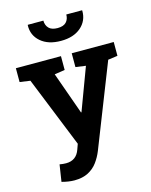

<svg xmlns="http://www.w3.org/2000/svg" viewBox="-140 -851 907 1153"><g transform="rotate(-15 313.5 -274.5)"><path d="M177.2 213.4Q159.2 213.4 138.2 210.2Q117.2 207 98.6 201.7L114.7 97.2Q124 99.1 135.3 100.1Q146.5 101.1 154.8 101.1Q219.2 101.1 240.7 38.6L252.4 5.9L75.7 -433.1L10.7 -442.4V-528.3H291V-442.4L226.6 -432.6L309.6 -199.7L319.8 -170.9H322.8L420.9 -433.6L357.9 -442.4V-528.3H619.1V-442.4L559.6 -434.1L357.9 78.6Q343.3 115.2 320.6 146Q297.9 176.8 262.9 195.1Q228 213.4 177.2 213.4ZM315.9 -616.7Q236.8 -616.7 190.7 -656.5Q144.5 -696.3 146.5 -758.8L147.5 -761.7H244.1Q244.1 -732.9 261.5 -714.6Q278.8 -696.3 315.9 -696.3Q352.5 -696.3 369.6 -714.4Q386.7 -732.4 386.7 -761.7H484.4L485.4 -758.8Q486.3 -696.3 440.4 -656.5Q394.5 -616.7 315.9 -616.7Z"/></g></svg>

Font: Roboto Slab
Style: Bold
Weight: 700
Designer: Google
Version: Version 2.000; ttfautohint (v1.8.1.43-b0c9)